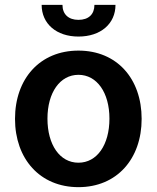

<svg xmlns="http://www.w3.org/2000/svg" viewBox="-20 -762 648 793"><path d="M304 11C463 11 565 -106 565 -271C565 -437 463 -553 304 -553C145 -553 42 -437 42 -271C42 -106 145 11 304 11ZM152 -742C152 -664 213 -611 304 -611C396 -611 457 -664 457 -742H370C370 -703 346 -680 304 -680C263 -680 238 -703 238 -742ZM176 -272C176 -380 228 -453 304 -453C380 -453 432 -380 432 -272C432 -164 381 -90 304 -90C227 -90 176 -164 176 -272Z"/></svg>

Font: Wafeq Semi Bold
Style: Regular
Weight: 600
Designer: Rasmus Andersson & Azza Alameddine
Foundry: Google & TypeTogether
Version: Version 3.000;January 28, 2025;FontCreator 15.0.0.3014 64-bi